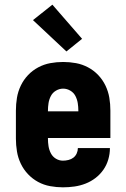

<svg xmlns="http://www.w3.org/2000/svg" viewBox="-20 -793 540 821"><path d="M249 8Q222 8 194.5 3Q167 -2 143 -15Q119 -28 100 -48Q81 -68 69 -93Q57 -118 52.5 -145.5Q48 -173 48 -200V-320Q48 -348 52.5 -375Q57 -402 69 -427Q81 -452 100 -472Q119 -492 143.5 -505Q168 -518 195 -523Q222 -528 250 -528Q278 -528 305 -523Q332 -518 356.5 -505Q381 -492 400 -472Q419 -452 431 -427Q443 -402 447.5 -375Q452 -348 452 -320V-203H185V-200Q185 -184 187.5 -168Q190 -152 197.5 -137.5Q205 -123 219 -114.5Q233 -106 249 -106Q261 -106 273 -109Q285 -112 294 -119Q303 -126 308 -137Q313 -148 313 -160H450V-159Q450 -135 443 -111Q436 -87 422 -67Q408 -47 388.5 -32Q369 -17 346 -8Q323 1 298.5 4.5Q274 8 249 8ZM185 -317H315V-320Q315 -336 312.5 -352Q310 -368 302.5 -382.5Q295 -397 280.5 -405.5Q266 -414 250 -414Q234 -414 219.5 -405.5Q205 -397 197.5 -382.5Q190 -368 187.5 -352Q185 -336 185 -320ZM264 -573 121 -707 204 -773 331 -627Z"/></svg>

Font: Iosevka Term Curly Heavy
Style: Regular
Weight: 900
Designer: Belleve Invis
Foundry: Belleve Invis
Version: Version 32.3.0